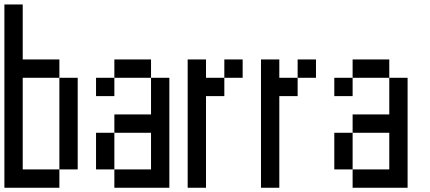

<svg xmlns="http://www.w3.org/2000/svg" viewBox="-20 -937 1957 873"><path d="M0 -83.3V-916.7H83.3V-666.7H250V-583.3H83.3V-166.7H250V-83.3ZM333.3 -166.7H250V-583.3H333.3Z M416.7 -166.7V-333.3H500V-166.7ZM416.7 -500V-583.3H500V-500ZM500 -166.7H666.7V-333.3H500V-416.7H666.7V-583.3H750V-83.3H500ZM500 -583.3V-666.7H666.7V-583.3Z M833.3 -83.3V-666.7H916.7V-583.3H1000V-500H916.7V-83.3ZM1000 -583.3V-666.7H1083.3V-583.3Z M1166.7 -83.3V-666.7H1250V-583.3H1333.3V-500H1250V-83.3ZM1333.3 -583.3V-666.7H1416.7V-583.3Z M1500 -166.7V-333.3H1583.3V-166.7ZM1500 -500V-583.3H1583.3V-500ZM1583.3 -166.7H1750V-333.3H1583.3V-416.7H1750V-583.3H1833.3V-83.3H1583.3ZM1583.3 -583.3V-666.7H1750V-583.3Z"/></svg>

Font: Galmuri11 Condensed
Style: Regular
Weight: 400
Width: 3
Designer: Lee Minseo (quiple)
Version: Version 2.399;hotconv 1.1.1;makeotfexe 2.6.0 DEVELOPMENT